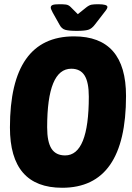

<svg xmlns="http://www.w3.org/2000/svg" viewBox="-20 -880 624 908"><path d="M274 8Q27 8 27 -277Q27 -708 330 -708Q576 -708 576 -426Q576 8 274 8ZM288 -145Q400 -145 400 -423Q400 -491 380 -523Q360 -555 317 -555Q203 -555 203 -278Q203 -209 223.5 -177Q244 -145 288 -145ZM444 -860Q488 -860 488 -847Q488 -843 485 -837.5Q482 -832 473 -821L429 -764Q414 -744 397 -739Q380 -734 343 -734Q306 -734 288.5 -739Q271 -744 261 -764L229 -821Q220 -838 220 -844Q220 -853 229 -856.5Q238 -860 261 -860Q279 -860 291.5 -858.5Q304 -857 314 -847L348 -813L388 -845Q402 -856 413.5 -858Q425 -860 444 -860Z"/></svg>

Font: Asap Condensed Condensed ExtraBold
Style: Italic
Weight: 800
Width: 3
Italic angle: -6°
Designer: Pablo Cosgaya
Foundry: Omnibus-Type
Version: Version 3.001; ttfautohint (v1.8.4.7-5d5b)